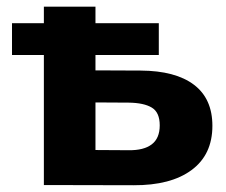

<svg xmlns="http://www.w3.org/2000/svg" viewBox="-20 -558 681 579"><path d="M382.6 0.6 112.3 0V-537.9H267.9V-345.8L404 -345.2Q509.1 -344.6 564.8 -302.5Q620.5 -260.4 620.5 -178.6Q620.5 -91.6 557.7 -45.2Q495 1.2 382.6 0.6ZM368.1 -105Q413.4 -104.4 437.5 -122.6Q461.7 -140.9 461.7 -180Q461.7 -219.1 437.8 -233.5Q414 -247.9 368.1 -248.5L267.9 -249.1V-105.6ZM16.2 -392.2V-488.1H458.9V-392.2Z"/></svg>

Font: Montserrat Thin
Style: Regular
Weight: 100
Designer: Julieta Ulanovsky
Foundry: Julieta Ulanovsky
Version: Version 9.000